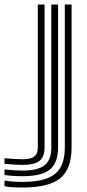

<svg xmlns="http://www.w3.org/2000/svg" viewBox="-117 -620 385 853"><path d="M-16 213Q-46.5 213 -64.9 211.6Q-83.2 210.2 -97 207.2V182.2Q-64.2 188 -16 188Q84.2 188 127.6 152.5Q171 117 171 35V-600H201V35Q201 130.5 150.6 171.8Q100.2 213 -16 213ZM-16 162.8Q-59.5 162.8 -97 157.5V132.8Q-53.8 137.8 -16 137.8Q52 137.8 81.5 113.9Q111 90 111 35V-600H141V35Q141 103.5 104.6 133.1Q68.2 162.8 -16 162.8ZM-16 112.5Q-33 112.5 -52.4 111.4Q-71.8 110.2 -97 107.8V83Q-73 85 -53.2 86.2Q-33.5 87.5 -16 87.5Q19.8 87.5 35.4 75.2Q51 63 51 35V-600H81V35Q81 76.5 58.5 94.5Q36 112.5 -16 112.5Z"/></svg>

Font: Big Shoulders Inline Text Black
Style: Regular
Weight: 900
Designer: Patric King
Foundry: XO Type Co
Version: Version 1.000